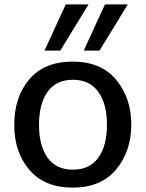

<svg xmlns="http://www.w3.org/2000/svg" viewBox="-20 -840 665 876"><path d="M183 -609 280 -820H384L255 -609ZM362 -609 459 -820H563L434 -609ZM45 -270Q45 -397 113.5 -478Q182 -559 312 -559Q441 -559 510 -476Q579 -393 579 -272Q579 -150 510 -67Q441 16 312 16Q183 16 114 -65Q45 -146 45 -270ZM313 -66Q389 -66 428.5 -120.5Q468 -175 468 -271Q468 -366 428.5 -421Q389 -476 313 -476Q236 -476 197 -421Q158 -366 158 -271Q158 -175 197 -120.5Q236 -66 313 -66Z"/></svg>

Font: Martel Sans DemiBold
Style: Regular
Weight: 600
Designer: Dan Reynolds and Mathieu Réguer
Foundry: Dan Reynolds and Mathieu Réguer
Version: Version 1.001;PS 001.001;hotconv 1.0.70;makeotf.lib2.5.58329